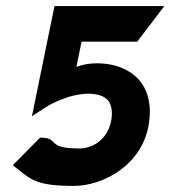

<svg xmlns="http://www.w3.org/2000/svg" viewBox="-20 -600 560 631"><path d="M22 -57 42 -41C82 -11 99 11 222 11C321 11 448 -59 469 -192C492 -336 395 -392 299 -392C274 -392 252 -388 231 -380L248 -463H431L520 -580H159L85 -218L131 -248C147 -258 166 -267 185 -274C249 -300 320 -299 340 -263C346 -251 350 -233 346 -207C336 -142 284 -112 242 -112C135 -112 172 -142 126 -147L112 -148Z"/></svg>

Font: Charger Sport
Style: UltNrwObl
Weight: 1000
Designer: Jasper
Foundry: Cannot Into Space Fonts
Version: Version 1.1